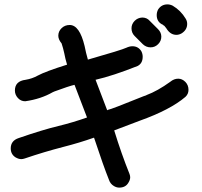

<svg xmlns="http://www.w3.org/2000/svg" viewBox="-20 -816 920 876"><path d="M524 40Q512 40 500 33Q483 23 477 4Q452 -58 409 -188Q341 -164 270 -146Q181 -123 93 -93Q84 -90 77 -90Q65 -90 51 -98Q29 -112 29 -139Q29 -174 65 -186Q175 -224 246 -241Q312 -257 377 -280Q349 -355 320 -429Q294 -423 229 -399Q228 -398 225.5 -397.5Q223 -397 220 -395Q166 -364 95 -354Q75 -354 61.5 -369Q48 -384 48 -403Q48 -446 97 -452Q127 -457 152 -471Q187 -490 286 -521Q278 -547 273 -574Q268 -597 261 -618Q246 -636 246 -653Q246 -673 261 -687.5Q276 -702 298 -702Q343 -702 366 -606Q372 -575 381 -544Q535 -588 556 -598Q571 -605 584 -605Q611 -605 625 -582Q631 -570 631 -557Q631 -527 608 -515Q495 -470 416 -452Q442 -382 469 -313L473 -315Q487 -317 635 -377L647 -381L648 -382Q699 -401 757 -443Q774 -457 793 -457Q811 -457 825.5 -442.5Q840 -428 840 -406Q840 -387 826 -374Q757 -315 617 -265L501 -221Q534 -114 571 -22Q574 -14 574 -7Q574 5 565 19Q552 40 524 40ZM667 -600Q647 -600 632 -614L594 -652Q580 -666 580 -687Q580 -706 594 -720.5Q608 -735 629 -736Q650 -736 663 -721L701 -683Q716 -668 716 -649Q716 -629 701.5 -614.5Q687 -600 667 -600ZM785 -657Q759 -657 742 -682Q742 -683 740.5 -684.5Q739 -686 738 -688Q731 -697 730 -698Q729 -699 725 -701Q725 -702 723.5 -703Q722 -704 719 -705Q695 -718 695 -747Q695 -760 701 -772Q716 -796 744 -796Q756 -796 768 -790Q805 -768 827 -731Q834 -720 834 -707Q834 -680 809 -664Q797 -657 785 -657Z"/></svg>

Font: Bad Comic
Style: Regular
Weight: 400
Designer: GGBotNet
Foundry: f0n7
Version: 0.9